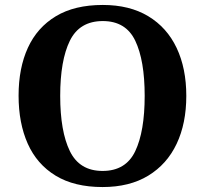

<svg xmlns="http://www.w3.org/2000/svg" viewBox="-20 -745 827 775"><path d="M394 10Q280 10 204.5 -36Q129 -82 92 -165Q55 -248 55 -359Q55 -470 92.5 -552Q130 -634 205.5 -679.5Q281 -725 395 -725Q503 -725 578.5 -679.5Q654 -634 693 -551.5Q732 -469 732 -358Q732 -247 693 -164.5Q654 -82 578.5 -36Q503 10 394 10ZM394 -55Q488 -55 526 -135Q564 -215 564 -358Q564 -501 526 -580.5Q488 -660 395 -660Q301 -660 262 -580.5Q223 -501 223 -358Q223 -215 262 -135Q301 -55 394 -55Z"/></svg>

Font: Noto Serif Gurmukhi
Style: Bold
Weight: 700
Designer: Vaibhav Singh and the Monotype Design Team
Foundry: Monotype Imaging Inc.
Version: Version 2.004; ttfautohint (v1.8.4.7-5d5b)